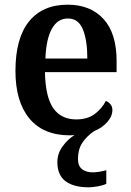

<svg xmlns="http://www.w3.org/2000/svg" viewBox="-20 -568 560 820"><path d="M359 232Q295 232 260 206Q225 180 225 124Q225 88 247 57.5Q269 27 298 9Q289 10 279 10Q165 10 105.5 -62Q46 -134 46 -265Q46 -405 104 -476.5Q162 -548 269 -548Q366 -548 422 -487Q478 -426 478 -307V-260H172Q174 -154 207.5 -106Q241 -58 306 -58Q354 -58 385 -81.5Q416 -105 432 -137Q443 -133 451.5 -123Q460 -113 460 -98Q460 -71 437.5 -46Q415 -21 382 -8Q350 14 331.5 42Q313 70 313 111Q313 141 330.5 154.5Q348 168 376 168Q401 168 434 159V217Q420 224 397 228Q374 232 359 232ZM353 -318Q353 -396 334 -442.5Q315 -489 270 -489Q226 -489 201.5 -445Q177 -401 174 -318Z"/></svg>

Font: Noto Serif Myanmar SemiCondensed SemiBold
Style: Regular
Weight: 600
Width: 4
Designer: Ben Mitchell and the Monotype Design Team
Foundry: Monotype Imaging Inc.
Version: Version 2.106; ttfautohint (v1.8.4.7-5d5b)